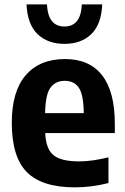

<svg xmlns="http://www.w3.org/2000/svg" viewBox="-20 -816 552 847"><path d="M310 10.5Q166 10.5 99 -56.2Q32 -123 32 -274.5Q32 -413 93.5 -484.2Q155 -555.5 267 -555.5Q374.5 -555.5 430.5 -483.8Q486.5 -412 486.5 -270V-229H179.5Q182.5 -159 216 -131.5Q249.5 -104 329.5 -104Q359.5 -104 391.8 -108.8Q424 -113.5 458.5 -122V-8.5Q418 1.5 382.2 6Q346.5 10.5 310 10.5ZM266 -459.5Q225.5 -459.5 203 -429.8Q180.5 -400 179 -317H349.5Q348.5 -400 327.2 -429.8Q306 -459.5 266 -459.5ZM264.5 -622.5Q190.5 -622.5 145.8 -665.5Q101 -708.5 97 -796.5H187Q190 -746 209.5 -722.5Q229 -699 264.5 -699Q299.5 -699 319 -722.5Q338.5 -746 341 -796.5H431Q427 -708 382.5 -665.2Q338 -622.5 264.5 -622.5Z"/></svg>

Font: Encode Sans Semi Condensed
Style: Bold
Weight: 700
Width: 4
Designer: Multiple Designers
Foundry: Impallari Type
Version: Version 3.000; ttfautohint (v1.8.3) -l 8 -r 50 -G 200 -x 14 